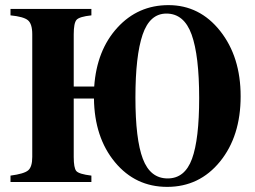

<svg xmlns="http://www.w3.org/2000/svg" viewBox="-20 -711 995 750"><path d="M268 -373H348Q358 -515 438.5 -603Q519 -691 638 -691Q760 -691 840 -590Q920 -489 920 -335Q920 -179 839.5 -80Q759 19 633 19Q509 19 429 -77.5Q349 -174 347 -326H268V-98Q268 -55 278 -43Q288 -31 337 -25V0H21V-25Q74 -32 90 -45.5Q106 -59 106 -98V-577Q106 -618 89 -632Q72 -646 21 -651V-676H337V-651Q290 -646 279 -633.5Q268 -621 268 -577ZM630 -658Q565 -658 537 -575.5Q509 -493 509 -330Q509 -167 538 -90.5Q567 -14 635 -14Q702 -14 730 -90.5Q758 -167 758 -328Q758 -494 728.5 -576Q699 -658 630 -658Z"/></svg>

Font: STIX MathJax Alphabets
Style: Bold
Weight: 700
Designer: MicroPress Inc., with final additions and corrections provided by Coen Hoffman, Elsevier (retired)
Version: Version 1.1.1